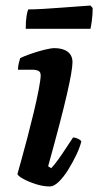

<svg xmlns="http://www.w3.org/2000/svg" viewBox="-20 -674 355 694"><path d="M160 0Q136 0 109.5 -8.5Q83 -17 64 -27.5Q45 -38 43 -45Q47 -59 57 -95Q67 -131 79 -176.5Q91 -222 102 -268Q113 -314 120 -350.5Q127 -387 127 -402Q127 -414 118.5 -418Q110 -422 97 -422H45Q45 -434 48 -446Q51 -458 53 -464Q67 -471 91.5 -479.5Q116 -488 140 -494Q164 -500 177 -500Q207 -500 224.5 -487Q242 -474 242 -449Q242 -421 222 -333.5Q202 -246 154 -73L165 -66Q175 -76 189.5 -96Q204 -116 218.5 -138.5Q233 -161 244 -177Q253 -177 262 -172.5Q271 -168 274 -163Q269 -142 256 -114.5Q243 -87 226.5 -60.5Q210 -34 192.5 -17Q175 0 160 0ZM73 -570Q73 -598 76 -616Q79 -634 82 -640Q106 -640 138.5 -642Q171 -644 204.5 -646.5Q238 -649 265.5 -651Q293 -653 307 -654L315 -645Q315 -621 312 -599.5Q309 -578 307 -570Z"/></svg>

Font: Texturina
Style: Bold Italic
Weight: 700
Italic angle: -11°
Designer: Guillermo Torres Carreño
Foundry: Omnibus-Type
Version: Version 1.002; ttfautohint (v1.8.3)